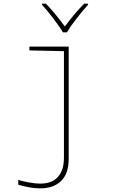

<svg xmlns="http://www.w3.org/2000/svg" viewBox="-20 -783 640 1051"><path d="M80 228V201Q96 208 134 215Q172 222 201 222Q265 222 297.5 185Q330 148 330 81V-503L141 -507V-528H356V88Q356 167 314.5 207.5Q273 248 201 248Q168 248 132.5 241Q97 234 80 228ZM210 -757V-763H231Q276 -718 335 -638Q388 -710 441 -763H462V-757Q432 -724 397.5 -679.5Q363 -635 346 -606H324Q307 -636 273 -680.5Q239 -725 210 -757Z"/></svg>

Font: Noto Sans Mono UI Thin
Style: Regular
Weight: 250
Monospace: yes
Designer: Monotype Design team
Foundry: Monotype Imaging Inc.
Version: Version 1.000